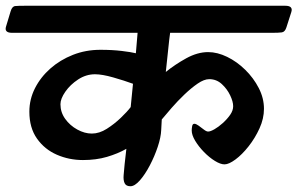

<svg xmlns="http://www.w3.org/2000/svg" viewBox="-86 -626 1034 667"><path d="M-65 -534 -49 -587Q-44 -604 -33 -605Q-22 -606 0 -606H905Q933 -606 926 -584L909 -531Q904 -515 893 -513.5Q882 -512 860 -512H505Q502 -491 498.5 -456Q495 -421 490 -376Q522 -402 561 -423.5Q600 -445 637 -445Q669 -445 703 -428.5Q737 -412 766 -383.5Q795 -355 813 -320Q831 -285 831 -248Q831 -214 815.5 -180Q800 -146 777.5 -117.5Q755 -89 732 -72Q709 -55 694 -55Q680 -55 660.5 -67Q641 -79 622.5 -98Q604 -117 592 -137Q580 -157 580 -173Q580 -179 581.5 -187.5Q583 -196 589 -196Q595 -196 604 -189.5Q613 -183 622 -176Q631 -169 637 -169Q645 -169 659 -177Q673 -185 688 -198.5Q703 -212 713.5 -227Q724 -242 724 -257Q724 -273 713.5 -295Q703 -317 684.5 -334Q666 -351 641 -351Q623 -351 600.5 -335.5Q578 -320 554.5 -297.5Q531 -275 510.5 -251.5Q490 -228 476 -211L474 -174Q473 -149 462 -116Q451 -83 434.5 -51.5Q418 -20 400 0.5Q382 21 367 21Q352 21 347 10.5Q342 0 343.5 -17.5Q345 -35 347 -56L353 -109Q323 -92 285.5 -81Q248 -70 202 -70Q154 -70 111.5 -88.5Q69 -107 42.5 -144.5Q16 -182 16 -238Q16 -281 35.5 -319.5Q55 -358 89 -388Q123 -418 167.5 -435.5Q212 -453 263 -453Q304 -453 337 -449Q370 -445 386 -441L392 -512H-44Q-72 -512 -65 -534ZM124 -264Q124 -236 140.5 -213Q157 -190 182.5 -176Q208 -162 233 -162Q259 -162 285 -178.5Q311 -195 333.5 -216.5Q356 -238 368 -254L376 -335Q346 -346 307.5 -357Q269 -368 244 -368Q213 -368 185.5 -350Q158 -332 141 -307.5Q124 -283 124 -264Z"/></svg>

Font: Alkatra
Style: Regular
Weight: 400
Designer: Suman Bhandary
Version: Version 1.100;gftools[0.9.22]